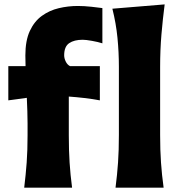

<svg xmlns="http://www.w3.org/2000/svg" viewBox="-20 -871 826 891"><path d="M92.3 0Q99.6 -59.6 103.8 -116.2Q107.9 -172.9 107.9 -243.2V-298.8Q107.9 -324.7 106.9 -354.7Q106 -384.8 104.5 -417L18.6 -405.3V-564H98.6Q97.7 -592.3 97.7 -613.8Q97.7 -682.6 118.4 -727.3Q139.2 -772 174.3 -797.4Q209.5 -822.8 252.7 -833Q295.9 -843.3 341.3 -843.3Q370.6 -843.3 404.5 -839.6Q438.5 -835.9 455.1 -833.5V-669.9Q435.5 -676.3 407 -681.4Q378.4 -686.5 363.8 -686.5Q324.2 -686.5 301 -670.7Q277.8 -654.8 277.8 -614.3Q277.8 -600.1 285.2 -585.2Q292.5 -570.3 305.2 -564H443.4V-405.3Q405.3 -412.1 369.9 -416.3Q334.5 -420.4 299.3 -422.9V-243.2Q299.3 -172.9 303 -116.2Q306.6 -59.6 314.5 0ZM516.1 0Q523.9 -60.1 527.8 -116.9Q531.7 -173.8 531.7 -244.6V-560.5Q531.7 -629.4 525.1 -695.8Q518.6 -762.2 501.5 -830.6L744.1 -850.6Q735.4 -783.7 729.2 -711.4Q723.1 -639.2 723.1 -560.5V-244.6Q723.1 -173.8 727.1 -116.9Q731 -60.1 739.3 0Z"/></svg>

Font: Pinar-DS3-FD ExtraBold
Style: Regular
Weight: 800
Designer: Amin Abedi
Version: Version 3.000